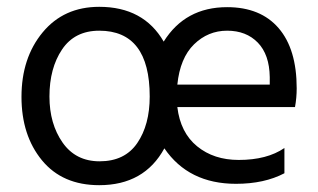

<svg xmlns="http://www.w3.org/2000/svg" viewBox="-20 -534 932 563"><path d="M125 -251Q125 -171 163.5 -116Q202 -61 272 -61Q346 -61 382.5 -114.5Q419 -168 419 -251Q419 -444 271 -444Q199 -444 162 -389Q125 -334 125 -251ZM500 -286H771V-308Q770 -374 736 -409Q702 -444 646 -444Q590 -444 549 -404Q508 -364 500 -286ZM814 -26Q755 5 672 5Q533 5 462 -99Q403 9 271 9Q163 9 103 -64Q43 -137 43 -250Q43 -364 105 -439Q167 -514 271 -514Q401 -514 460 -412Q523 -513 646 -513Q744 -513 797 -451.5Q850 -390 850 -275Q850 -247 845 -220H500Q509 -145 558 -105Q607 -65 680 -65Q763 -65 814 -100Z"/></svg>

Font: Hind Guntur
Style: Regular
Weight: 400
Designer: Manushi Parikh, Hitesh Malaviya
Foundry: Indian Type Foundry
Version: Version 1.002;PS 1.0;hotconv 1.0.86;makeotf.lib2.5.63406; tt